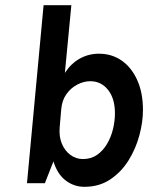

<svg xmlns="http://www.w3.org/2000/svg" viewBox="-20 -706 593 740"><path d="M305.5 14Q265 14 233 -10.5Q201 -35 186 -84L153 0H84L148 -686H255L230 -425Q253.5 -461 287.2 -480Q321 -499 361.5 -499Q411 -499 449 -472.5Q487 -446 509 -397.2Q531 -348.5 531 -282Q531 -236 517.2 -184.5Q503.5 -133 475.5 -88Q447.5 -43 405 -14.5Q362.5 14 305.5 14ZM299.5 -93Q331 -93 354 -109Q377 -125 392.5 -151.2Q408 -177.5 415.5 -208.5Q423 -239.5 423 -269.5Q423 -326 396.5 -359.5Q370 -393 328 -393Q303 -393 278.2 -380.2Q253.5 -367.5 236.2 -343.5Q219 -319.5 216 -285L210 -215Q207 -179.5 218.5 -152Q230 -124.5 251.5 -108.8Q273 -93 299.5 -93Z"/></svg>

Font: Karla
Style: Bold Italic
Weight: 700
Italic angle: -8°
Designer: Jonathan Pinhorn
Version: Version 2.004;gftools[0.9.33]